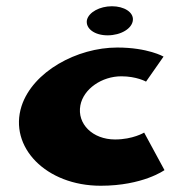

<svg xmlns="http://www.w3.org/2000/svg" viewBox="-20 -577 592 614"><path d="M338 -557C299 -557 264 -538 258 -513C253 -486 282 -464 324 -464C367 -464 403 -486 405 -513C407 -538 377 -557 338 -557ZM368 -333C417 -333 447 -316 447 -316L503 -396C503 -396 453 -425 355 -425C226 -425 85 -348 49 -238C7 -107 127 17 302 17C437 17 506 -33 506 -33L441 -153C441 -153 405 -131 348 -131C276 -131 226 -181 237 -240C247 -293 306 -333 368 -333Z"/></svg>

Font: Hussar Milosc
Style: Bold
Weight: 700
Foundry: Cannot Into Space Fonts
Version: Version 1.02